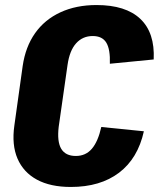

<svg xmlns="http://www.w3.org/2000/svg" viewBox="-20 -731 632 762"><path d="M261 11Q180 11 126.5 -18Q73 -47 49.5 -101.5Q26 -156 37 -233L70 -469Q81 -545 119 -599Q157 -653 219.5 -682Q282 -711 363 -711Q479 -711 537 -656Q595 -601 590 -495L416 -478Q418 -535 402 -561.5Q386 -588 348 -588Q308 -588 282 -559Q256 -530 248 -473L213 -228Q206 -169 223 -140.5Q240 -112 281 -112Q320 -112 344.5 -140.5Q369 -169 382 -227L551 -210Q527 -102 452.5 -45.5Q378 11 261 11Z"/></svg>

Font: Pathway Extreme Condensed ExtraBold
Style: Italic
Weight: 800
Width: 3
Italic angle: -8°
Version: Version 1.001;gftools[0.9.26]